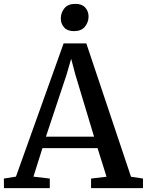

<svg xmlns="http://www.w3.org/2000/svg" viewBox="-29 -973 760 993"><path d="M53.5 -59.5 300 -748.5H417.5L648.5 -59L710.5 -49.5V0H442V-49.5L522 -59L475.5 -207H190.5L144 -59.5L228.5 -49.5V0H-8.5L-9 -49.5ZM457.5 -266 360.5 -588 339 -669 315 -586 208.5 -266ZM353 -812Q319.5 -812 302.5 -831.2Q285.5 -850.5 285.5 -877.5Q285.5 -907 304 -930Q322.5 -953 360.5 -953H361.5Q395 -953 412 -933.8Q429 -914.5 429 -887.5Q429 -858 410.2 -835Q391.5 -812 354 -812Z"/></svg>

Font: Merriweather 24pt Medium
Style: Regular
Weight: 500
Designer: Eben Sorkin
Foundry: Eben Sorkin
Version: Version 2.100